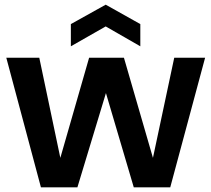

<svg xmlns="http://www.w3.org/2000/svg" viewBox="-20 -801 903 821"><path d="M7 0ZM7 0ZM708 0H552L433 -403L311 0H155L7 -554H148L238 -126L361 -554H510L634 -126L725 -554H857ZM580 -603 432 -688 283 -603V-698L432 -781L580 -698Z"/></svg>

Font: Ulagadi Sans SemiBold
Style: Regular
Weight: 600
Designer: Ninad Kale (Devanagari), Jonny Pinhorn (Latin)
Foundry: Indian Type Foundry
Version: Version 3.01;March 29, 2020;FontCreator 12.0.0.2522 64-bit; 